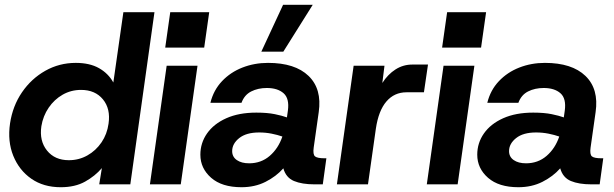

<svg xmlns="http://www.w3.org/2000/svg" viewBox="-20 -771 2567 803"><path d="M234 12Q162 12 111 -23.5Q60 -59 35.5 -119.5Q11 -180 22 -255Q33 -328 72 -385Q111 -442 169.5 -475Q228 -508 297 -508Q355 -508 394 -486Q433 -464 454 -426L496 -720H626L525 0H395L406 -68Q378 -35 336 -11.5Q294 12 234 12ZM268 -101Q310 -101 345.5 -121Q381 -141 404.5 -175.5Q428 -210 434 -254Q443 -316 410.5 -355.5Q378 -395 319 -395Q277 -395 242 -375Q207 -355 183.5 -320.5Q160 -286 153 -243Q144 -182 176.5 -141.5Q209 -101 268 -101Z M671 -572 692 -720H855L834 -572ZM607 0 677 -496H806L736 0Z M990 12Q908 12 863 -27.5Q818 -67 818 -124Q818 -173 846 -213Q874 -253 926.5 -276.5Q979 -300 1052 -300Q1098 -300 1129.5 -293.5Q1161 -287 1180 -280L1184 -308Q1191 -359 1166 -381Q1141 -403 1096 -403Q1059 -403 1030.5 -388.5Q1002 -374 990 -341H860Q873 -394 908.5 -431.5Q944 -469 994 -488.5Q1044 -508 1101 -508Q1214 -508 1270.5 -453.5Q1327 -399 1313 -302L1292 -154Q1288 -125 1297.5 -117Q1307 -109 1338 -109H1345L1330 0H1295Q1243 0 1209.5 -14Q1176 -28 1165 -67Q1135 -33 1090.5 -10.5Q1046 12 990 12ZM951 -139Q951 -115 970.5 -101.5Q990 -88 1022 -88Q1072 -88 1108 -119Q1144 -150 1161 -200Q1141 -207 1116 -212Q1091 -217 1064 -217Q1010 -217 980.5 -193.5Q951 -170 951 -139ZM1073 -555 1164 -751H1288L1165 -555Z M1389 0 1459 -496H1588L1579 -424Q1602 -460 1634 -480.5Q1666 -501 1704 -501H1770L1753 -385H1680Q1629 -385 1596 -346.5Q1563 -308 1552 -233L1519 0Z M1829 -572 1850 -720H2013L1992 -572ZM1765 0 1835 -496H1964L1894 0Z M2148 12Q2066 12 2021 -27.5Q1976 -67 1976 -124Q1976 -173 2004 -213Q2032 -253 2084.5 -276.5Q2137 -300 2210 -300Q2256 -300 2287.5 -293.5Q2319 -287 2338 -280L2342 -308Q2349 -359 2324 -381Q2299 -403 2254 -403Q2217 -403 2188.5 -388.5Q2160 -374 2148 -341H2018Q2031 -394 2066.5 -431.5Q2102 -469 2152 -488.5Q2202 -508 2259 -508Q2372 -508 2428.5 -453.5Q2485 -399 2471 -302L2450 -154Q2446 -125 2455.5 -117Q2465 -109 2496 -109H2503L2488 0H2453Q2401 0 2367.5 -14Q2334 -28 2323 -67Q2293 -33 2248.5 -10.5Q2204 12 2148 12ZM2109 -139Q2109 -115 2128.5 -101.5Q2148 -88 2180 -88Q2230 -88 2266 -119Q2302 -150 2319 -200Q2299 -207 2274 -212Q2249 -217 2222 -217Q2168 -217 2138.5 -193.5Q2109 -170 2109 -139Z"/></svg>

Font: Host Grotesk
Style: Bold Italic
Weight: 700
Italic angle: -8°
Designer: Doğukan Karapınar
Foundry: Element Type
Version: Version 1.003; ttfautohint (v1.8.4.7-5d5b)